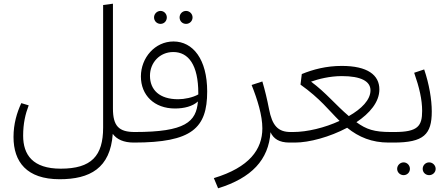

<svg xmlns="http://www.w3.org/2000/svg" viewBox="-20 -770 2415 1037"><path d="M708 -57C622 -57 590 -89 590 -184V-750L537 -743V-81C537 72 474 141 308 141C157 141 105 66 105 -37C105 -103 117 -154 135 -201L95 -213C71 -161 53 -101 53 -30C53 104 124 198 302 198C465 198 576 139 589 -47C611 -17 648 0 703 0L723 -29Z M847 -641C866 -641 881 -656 881 -676C881 -695 866 -711 847 -711C828 -711 812 -695 812 -676C812 -656 828 -641 847 -641ZM985 -641C1004 -641 1020 -656 1020 -676C1020 -695 1004 -711 985 -711C965 -711 950 -695 950 -676C950 -656 965 -641 985 -641ZM917 -546C817 -546 741 -458 741 -357C741 -256 813 -184 925 -184C975 -184 1021 -196 1049 -222C1040 -112 981 -57 708 -57L683 -30L703 0C1017 0 1099 -78 1099 -276C1099 -450 1022 -546 917 -546ZM942 -234C842 -234 790 -284 790 -361C790 -431 842 -489 916 -489C998 -489 1051 -419 1051 -267V-260C1021 -243 976 -234 942 -234Z M1550 -57C1481 -57 1450 -92 1433 -181C1423 -233 1411 -283 1397 -330L1339 -311C1371 -231 1397 -146 1397 -77C1397 37 1327 134 1135 192L1158 247C1339 191 1431 93 1441 -56C1457 -21 1487 0 1544 0L1564 -29Z M2112 -57H2090C2001 -57 1959 -71 1905 -110C1977 -158 2029 -219 2029 -287C2029 -365 1965 -414 1826 -414C1742 -414 1671 -395 1610 -370L1603 -313C1711 -236 1755 -175 1814 -117C1734 -80 1639 -57 1563 -57H1549L1524 -28L1544 0H1573C1650 0 1761 -30 1855 -80C1918 -29 1989 0 2079 0H2106L2126 -28ZM1660 -329C1699 -343 1761 -359 1826 -359C1930 -359 1981 -331 1981 -282C1981 -231 1933 -182 1864 -143C1792 -204 1740 -270 1660 -329Z M2111 -57 2086 -29 2106 0C2269 0 2312 -44 2312 -168C2312 -232 2298 -316 2271 -395L2217 -377C2245 -297 2260 -232 2260 -171C2260 -89 2237 -57 2111 -57ZM2160 176C2179 176 2194 161 2194 142C2194 123 2179 107 2160 107C2141 107 2125 123 2125 142C2125 161 2141 176 2160 176ZM2298 176C2317 176 2333 161 2333 142C2333 123 2317 107 2298 107C2278 107 2263 123 2263 142C2263 161 2278 176 2298 176Z"/></svg>

Font: FiraGO Light
Style: Regular
Weight: 300
Designer: bBox Type
Foundry: bBox Type GmbH
Version: Version 1.001;PS 001.001;hotconv 1.0.88;makeotf.lib2.5.64775